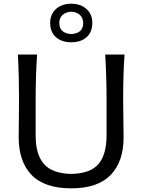

<svg xmlns="http://www.w3.org/2000/svg" viewBox="-20 -1008 770 1039"><path d="M365.2 -779.3Q314 -779.3 282.7 -806.9Q251.5 -834.5 251.5 -884.3Q251.5 -931.2 283.2 -959.5Q314.9 -987.8 366.2 -987.8Q416.5 -987.8 448 -959.2Q479.5 -930.7 479.5 -884.3Q479.5 -834 448.5 -806.6Q417.5 -779.3 365.2 -779.3ZM365.2 -823.7Q430.2 -827.1 430.2 -883.8Q430.2 -910.6 412.4 -927Q394.5 -943.4 366.2 -944.8Q336.9 -943.4 318.8 -927.2Q300.8 -911.1 300.8 -883.8Q300.8 -855 318.1 -840.1Q335.4 -825.2 365.2 -823.7ZM365.7 11.2Q220.7 11.2 150.9 -61.3Q81.1 -133.8 81.1 -265.1Q81.1 -280.8 82 -354.5Q83 -428.2 83 -474.6Q83 -597.2 76.7 -712.9H180.7Q172.9 -596.2 172.9 -474.6V-273.9Q172.9 -171.9 218 -120.4Q263.2 -68.8 365.7 -66.9Q468.8 -68.8 512.7 -120.1Q556.6 -171.4 556.6 -274.9V-474.6Q556.6 -592.8 549.3 -712.9H653.8Q646.5 -603.5 646.5 -474.6Q646.5 -428.2 647.7 -354.2Q648.9 -280.3 648.9 -265.1Q648.9 -133.8 578.9 -61.3Q508.8 11.2 365.7 11.2Z"/></svg>

Font: Commissioner Flair
Style: Regular
Weight: 400
Designer: Kostas Bartsokas
Foundry: Kostas Bartsokas
Version: Version 1.000